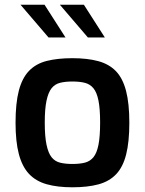

<svg xmlns="http://www.w3.org/2000/svg" viewBox="-20 -790 616 815"><path d="M287 5Q224 5 178 -8Q132 -21 103 -52Q74 -83 60 -136Q46 -189 46 -269Q46 -352 60 -405.5Q74 -459 103.5 -489.5Q133 -520 179 -531.5Q225 -543 287 -543Q351 -543 397 -530.5Q443 -518 472 -488Q501 -458 515 -404.5Q529 -351 529 -269Q529 -188 515.5 -134.5Q502 -81 473 -50.5Q444 -20 398 -7.5Q352 5 287 5ZM287 -94Q318 -94 340 -99.5Q362 -105 376.5 -122.5Q391 -140 398 -175.5Q405 -211 405 -270Q405 -328 398 -363Q391 -398 376.5 -415.5Q362 -433 340 -438.5Q318 -444 287 -444Q257 -444 235 -438.5Q213 -433 199 -415.5Q185 -398 177.5 -363Q170 -328 170 -270Q170 -211 177.5 -175.5Q185 -140 199 -122.5Q213 -105 235 -99.5Q257 -94 287 -94ZM353 -631 234 -770H336L425 -631ZM186 -631 67 -770H169L258 -631Z"/></svg>

Font: Exo Thin SemiBold
Style: Regular
Weight: 600
Version: Version 2.000